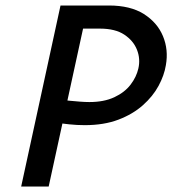

<svg xmlns="http://www.w3.org/2000/svg" viewBox="-20 -678 626 698"><path d="M288 -223Q260 -223 231.5 -226Q203 -229 173 -233L188 -317Q210 -314 230.5 -312Q251 -310 270.5 -308.5Q290 -307 305 -307Q358 -307 395.5 -324.5Q433 -342 454.5 -370Q476 -398 483 -429Q491 -464 478 -497Q465 -530 432 -552Q399 -574 343 -574H282L157 0H57L200 -658H376Q454 -658 503 -627Q552 -596 572.5 -546.5Q593 -497 583 -441Q577 -404 556.5 -366Q536 -328 499.5 -295.5Q463 -263 410.5 -243Q358 -223 288 -223Z"/></svg>

Font: Ysabeau Office SemiBold
Style: Italic
Weight: 600
Italic angle: -12°
Designer: Christian Thalmann (Catharsis Fonts)
Version: Version 2.001;gftools[0.9.30]; featfreeze: tnum,lnum,ss02